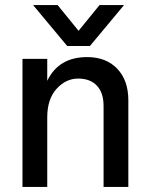

<svg xmlns="http://www.w3.org/2000/svg" viewBox="-20 -740 591 760"><path d="M336 -558H246L111 -720H208L291 -618L374 -720H471ZM488 0H390V-320Q390 -373 363.5 -401Q337 -429 289 -429Q241 -429 204 -388.5Q167 -348 167 -275V0H69V-507H167V-420Q212 -514 325 -514Q400 -514 444 -468Q488 -422 488 -343Z"/></svg>

Font: Hind Mysuru Medium
Style: Regular
Weight: 500
Designer: Manushi Parikh, Hitesh Malaviya
Foundry: Indian Type Foundry
Version: Version 0.703;PS 1.0;hotconv 1.0.86;makeotf.lib2.5.63406